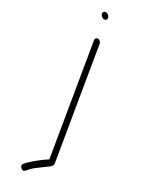

<svg xmlns="http://www.w3.org/2000/svg" viewBox="-214 -633 657 869"><g transform="rotate(30 114.5 -199.0)"><path d="M51.3 -575.8C70.2 -559.6 88.4 -580.9 69.5 -597C51 -612.9 32.1 -592.2 51.3 -575.8ZM72.4 -466 167 102C165.8 103.3 164.7 104.3 163.5 105L145.5 117C111.7 142.3 88.1 163 74.8 179C62.8 193.3 87.1 214.7 98.4 201L105.3 194C111.3 185.3 121.5 175.7 136 165C150.5 154.3 160.5 147 165.8 143L183.6 130C194.4 122.7 199 114.3 197.5 105L102.4 -466C101 -473.9 92.8 -481 84.9 -481C76.9 -481 71 -473.9 72.4 -466Z"/></g></svg>

Font: MewTooHand
Style: CondLta
Weight: 400
Designer: Mew Too, Robert Jablonski
Version: Version 0.77